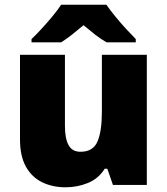

<svg xmlns="http://www.w3.org/2000/svg" viewBox="-20 -786 710 816"><path d="M604 -553V0H460L436 -69H425Q399 -27 354 -8.5Q309 10 258 10Q204 10 160 -11Q116 -32 90.5 -77Q65 -122 65 -193V-553H256V-251Q256 -197 271.5 -169Q287 -141 322 -141Q376 -141 394.5 -185Q413 -229 413 -311V-553ZM432 -766Q448 -743 470.5 -715.5Q493 -688 516.5 -662.5Q540 -637 557 -620V-606H433Q407 -621 384 -639Q361 -657 335 -679Q309 -657 287.5 -640Q266 -623 240 -606H114V-620Q133 -638 156.5 -663.5Q180 -689 202.5 -716Q225 -743 240 -766Z"/></svg>

Font: Noto Sans Thaana Black
Style: Regular
Weight: 900
Designer: David Williams
Foundry: Google Inc.
Version: Version 3.001; ttfautohint (v1.8.4.7-5d5b)